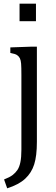

<svg xmlns="http://www.w3.org/2000/svg" viewBox="-20 -805 306 1041"><path d="M175 -785V-690H86V-785ZM180 -36Q180 40 165.5 86Q151 132 116.5 164Q82 196 19 216L2 168Q33 156 48.5 144Q64 132 74.5 116.5Q85 101 90.5 74.5Q96 48 96 7V-398Q96 -441 94.5 -459.5Q93 -478 88 -488.5Q83 -499 73 -506Q63 -513 36 -518V-548L150 -552H180Z"/></svg>

Font: Myanglish
Style: Regular
Weight: 400
Designer: KyawKyaw ( MaYenGone)
Foundry: TattooFont3D
Version: Version 1.003 December 13, 2014